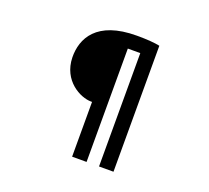

<svg xmlns="http://www.w3.org/2000/svg" viewBox="-137 -946 1275 1173"><g transform="rotate(20 500.0 -359.0)"><path d="M435 -300H442V56H536V-681H617V56H711V-763C678 -770 629 -774 561 -774C300 -774 234 -637 236 -515C239 -364 366 -300 435 -300Z"/></g></svg>

Font: Noto Sans Mono CJK SC
Style: Bold
Weight: 700
Designer: Ryoko NISHIZUKA 西塚涼子 (kana, bopomofo & ideographs); Paul D. Hunt (Latin, Greek & Cyrillic); Sandoll Communications 산돌커뮤니
Foundry: Adobe
Version: Version 2.004;hotconv 1.0.118;makeotfexe 2.5.65603